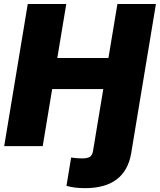

<svg xmlns="http://www.w3.org/2000/svg" viewBox="-20 -748 818 983"><path d="M320.3 203.6 344.2 58.6Q358.4 60.5 372.1 61.8Q385.7 63 399.9 63Q428.7 63 440.9 54.4Q453.1 45.9 456.5 23.9L460.4 0L461.9 -8.3L470.7 -62.5L508.8 -292H247.1L198.7 0H1.5L122.1 -727.5H319.3L273.4 -451.2H535.2L581.1 -727.5H778.3L657.7 0L651.9 35.6Q621.6 215.3 415 215.3Q361.3 215.3 320.3 203.6Z"/></svg>

Font: Inter Black
Style: Italic
Weight: 900
Italic angle: -9.39999°
Designer: Rasmus Andersson
Foundry: rsms
Version: Version 4.000;git-a52131595